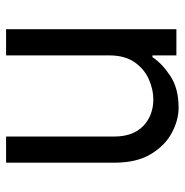

<svg xmlns="http://www.w3.org/2000/svg" viewBox="-9 -576 593 615"><g transform="rotate(-90 287.5 -268.5)"><path d="M417.6 -215.9V-545.5H501.4V0H417.6V-76.7H411.9Q391.7 -45.8 351.7 -19.4Q311.8 7.1 250 7.1Q210.2 7.1 169.6 -14.6Q128.9 -36.2 101.4 -81.7Q73.9 -127.1 73.9 -198.9V-545.5H157.7V-198.9Q157.7 -139.2 191.2 -106.5Q224.8 -73.9 277 -73.9Q308.2 -73.9 340.7 -88.1Q373.2 -102.3 395.4 -133.5Q417.6 -164.8 417.6 -215.9Z"/></g></svg>

Font: Inter UI
Style: Regular
Weight: 400
Designer: Rasmus Andersson
Foundry: rsms
Version: Version 2.2